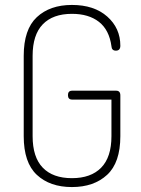

<svg xmlns="http://www.w3.org/2000/svg" viewBox="-20 -751 571 777"><path d="M431 -348H272Q255 -348 255 -366Q255 -384 272 -384H450Q467 -384 467 -365V-200Q467 -93 413.5 -43.5Q360 6 271 6Q182 6 129 -43.5Q76 -93 76 -200V-525Q76 -632 129 -681.5Q182 -731 271 -731Q361 -731 414 -684Q467 -637 467 -566Q467 -546 449 -546Q432 -546 431 -564Q422 -630 380.5 -662.5Q339 -695 271 -695Q194 -695 153 -652.5Q112 -610 112 -525V-200Q112 -115 153 -72.5Q194 -30 271 -30Q348 -30 389.5 -72.5Q431 -115 431 -200Z"/></svg>

Font: Dosis
Style: ExtraLight
Weight: 250
Designer: Edgar Tolentino, Pablo Impallari, Igino Marini
Foundry: Edgar Tolentino, Pablo Impallari, Igino Marini
Version: Version 1.007